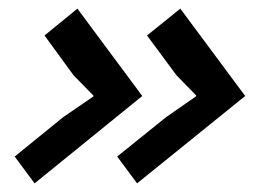

<svg xmlns="http://www.w3.org/2000/svg" viewBox="-20 -477 648 444"><path d="M547 -255 297 -53 251 -115 364 -206 433 -254 434 -256 388 -303 320 -395 397 -457ZM309 -255 60 -53 14 -115 126 -206 196 -254V-256L150 -303L83 -395L159 -457Z"/></svg>

Font: TypoPRO Sinkin Sans
Style: 400 Italic
Weight: 400
Italic angle: -112°
Designer: Keith Bates
Foundry: K-Type
Version: Sinkin Sans (version 1.0)  by Keith Bates   •   © 2014   www